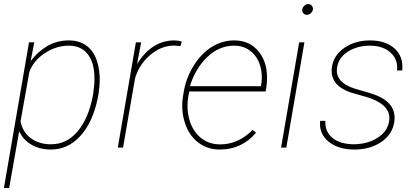

<svg xmlns="http://www.w3.org/2000/svg" viewBox="-25 -741 2086 964"><path d="M231 9.8Q174.8 9.8 132.8 -14.6Q90.8 -39.1 71.3 -82L21 203.1H-5.4L120.6 -528.3H147L128.9 -434.1Q163.6 -481 212.2 -509.5Q260.7 -538.1 320.3 -538.1Q371.6 -538.1 407.7 -512.7Q443.8 -487.3 460.7 -438.2Q477.5 -389.2 475.6 -329.6Q474.1 -298.3 469.7 -269.5L463.4 -237.3Q438 -122.6 376.5 -56.4Q314.9 9.8 231 9.8ZM442.9 -269.5 448.7 -321.8Q453.6 -414.6 419.9 -463.1Q386.2 -511.7 320.8 -511.7Q256.3 -511.7 199 -473.4Q141.6 -435.1 122.1 -378.4L78.1 -131.3Q89.4 -76.2 130.6 -46.4Q171.9 -16.6 231 -16.6Q310.1 -16.6 364.7 -81.3Q419.4 -146 441.4 -261.2Z M881.3 -509.8 849.6 -512.2Q784.2 -512.2 728 -463.9Q671.9 -415.5 652.8 -346.2L592.8 0H566.4L657.2 -528.3H683.6L663.1 -418.5Q696.3 -475.1 744.1 -506.6Q792 -538.1 850.6 -538.1Q869.1 -538.1 887.7 -532.2Z M1079.1 9.8Q1015.6 9.8 969.7 -25.9Q923.8 -61.5 903.6 -123.3Q883.3 -185.1 893.1 -252.9L897 -277.3Q908.7 -348.6 947 -410.6Q985.4 -472.7 1038.1 -505.4Q1090.8 -538.1 1150.9 -538.1Q1231 -538.1 1276.4 -479Q1321.8 -419.9 1314.9 -327.6L1313.5 -312.5L1309.1 -281.7H925.3L919.9 -252.9Q913.1 -211.9 919.4 -169.9Q930.2 -100.1 972.9 -58.3Q1015.6 -16.6 1078.6 -16.1Q1169.9 -15.1 1243.2 -88.4L1260.7 -74.7Q1188.5 9.8 1079.1 9.8ZM1150.9 -511.7Q1075.7 -511.7 1016.4 -455.3Q957 -398.9 928.2 -308.1H1284.7L1286.1 -314.5Q1292.5 -349.6 1287.1 -384.8Q1278.3 -442.4 1241.5 -477.1Q1204.6 -511.7 1150.9 -511.7Z M1412.6 0H1386.2L1477.1 -528.3H1503.4ZM1492.7 -694.3Q1494.1 -704.1 1503.2 -712.4Q1512.2 -720.7 1522.5 -720.7Q1533.7 -720.7 1540.8 -711.9Q1547.9 -703.1 1545.9 -692.4Q1544.4 -682.6 1535.2 -674.6Q1525.9 -666.5 1515.6 -666.5Q1504.4 -667 1497.6 -675.3Q1490.7 -683.6 1492.7 -694.3Z M1928.2 -129.4Q1945.8 -221.2 1794.4 -259.8L1740.2 -275.4Q1627.9 -312 1641.6 -404.8Q1650.4 -464.8 1705.1 -501.5Q1759.8 -538.1 1832 -538.1Q1911.6 -538.1 1956.5 -497.1Q2001.5 -456.1 1994.6 -387.2H1968.3Q1974.1 -442.9 1935.5 -477.3Q1897 -511.7 1832.5 -511.7Q1770 -511.7 1723.6 -482.9Q1677.2 -454.1 1668 -405.8Q1653.3 -328.1 1757.8 -295.4L1830.6 -274.4L1855 -266.1Q1968.8 -224.6 1954.6 -128.9Q1945.3 -65.9 1889.2 -28.1Q1833 9.8 1754.9 9.8Q1673.3 9.8 1624.5 -30Q1575.7 -69.8 1582.5 -134.3H1608.4Q1606 -79.6 1644.8 -48.1Q1683.6 -16.6 1754.4 -16.6Q1821.8 -18.1 1870.6 -49.1Q1919.4 -80.1 1928.2 -129.4Z"/></svg>

Font: Roboto Thin
Style: Italic
Weight: 250
Italic angle: -12°
Designer: Google
Version: Version 2.134; 2016